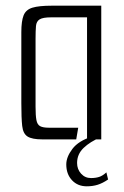

<svg xmlns="http://www.w3.org/2000/svg" viewBox="-20 -490 436 675"><path d="M128 0Q93 0 77 -10Q61 -20 58 -47.5Q55 -75 55 -127V-377Q55 -416 63 -436Q71 -456 94 -463Q117 -470 162 -470H336V0H286V-429H159Q131 -429 119.5 -422Q108 -415 106.5 -398.5Q105 -382 105 -353V-115Q105 -84 108 -68Q111 -52 121 -46.5Q131 -41 152 -41H255L248 0ZM285 165Q253 165 233 143.5Q213 122 213 88Q213 62 234.5 33.5Q256 5 304 -10L333 -7Q297 8 274 30Q251 52 251 83Q251 105 265 120.5Q279 136 300 136Q316 136 328.5 132Q341 128 354 116L360 141Q341 154 323.5 159.5Q306 165 285 165Z"/></svg>

Font: Smooch Sans Thin
Style: Regular
Weight: 400
Version: Version 1.010